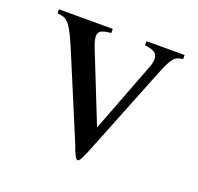

<svg xmlns="http://www.w3.org/2000/svg" viewBox="-90 -547 680 658"><g transform="rotate(20 250.0 -218.0)"><path d="M477 -450H338V-435C370 -432 385 -422 385 -403C385 -393 383 -383 379 -373L280 -114L178 -370C172 -385 169 -398 169 -408C169 -425 181 -432 215 -435V-450H19V-435C57 -433 67 -423 110 -320L230 -33C234 -24 235 -17 238 -12C245 6 250 14 256 14C262 14 269 1 284 -36L412 -357C439 -424 447 -432 477 -435Z"/></g></svg>

Font: STIX Math
Style: Regular
Weight: 400
Designer: MicroPress Inc., with final additions and corrections provided by Coen Hoffman, Elsevier (retired)
Version: Version 1.1.0